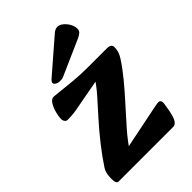

<svg xmlns="http://www.w3.org/2000/svg" viewBox="-210 -799 890 890"><g transform="rotate(-45 235.5 -354.0)"><path d="M30 0Q22 0 18 -7Q14 -14 14 -32Q14 -51 17.5 -66Q21 -81 27 -90Q57 -136 94.5 -183.5Q132 -231 168 -271Q206 -313 240 -351.5Q274 -390 296 -427L340 -414L124 -374Q109 -371 91 -370Q73 -369 64 -369Q56 -369 50.5 -376Q45 -383 45 -395Q45 -409 51 -432Q57 -455 68 -473Q79 -491 94 -491Q100 -491 133 -487Q166 -483 211 -479Q256 -475 300 -475H430Q441 -475 448.5 -470Q456 -465 456 -455Q456 -445 453 -430Q450 -415 436 -394Q412 -357 379.5 -317.5Q347 -278 308 -235Q269 -192 229 -146.5Q189 -101 157 -51L113 -69L373 -122Q393 -126 404 -128Q415 -130 419 -130Q428 -130 432 -122Q436 -114 431 -91Q424 -43 414 -21.5Q404 0 386 0ZM143 -554Q135 -546 135 -540Q135 -532 144.5 -526.5Q154 -521 165 -521Q172 -521 177.5 -521.5Q183 -522 190 -525L369 -604Q382 -611 388.5 -617.5Q395 -624 395 -636Q395 -653 385.5 -669.5Q376 -686 362.5 -697Q349 -708 335 -708Q321 -708 307 -696Z"/></g></svg>

Font: Alkatra SemiBold
Style: Regular
Weight: 600
Designer: Suman Bhandary
Version: Version 1.100;gftools[0.9.22]